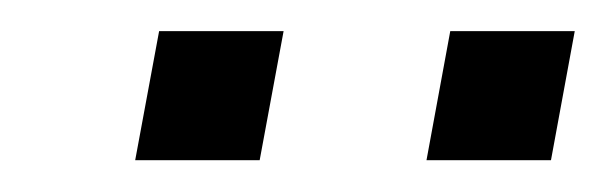

<svg xmlns="http://www.w3.org/2000/svg" viewBox="-20 -740 385 122"><path d="M65.9 -638.2 81.1 -720.2H160.2L145 -638.2ZM251 -638.2 266.1 -720.2H345.2L330.1 -638.2Z"/></svg>

Font: Archivo Light
Style: Italic
Weight: 300
Italic angle: -10°
Designer: Hector Gatti
Foundry: Omnibus-Type
Version: Version 2.001